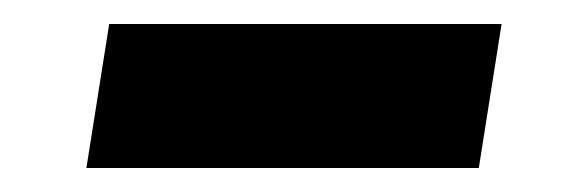

<svg xmlns="http://www.w3.org/2000/svg" viewBox="-20 -420 490 160"><path d="M379 -280H52L71 -400H398Z"/></svg>

Font: Iosevka Etoile Heavy Oblique
Style: Regular
Weight: 900
Italic angle: -9°
Designer: Belleve Invis
Foundry: Belleve Invis
Version: Version 15.5.2; ttfautohint (v1.8.4)